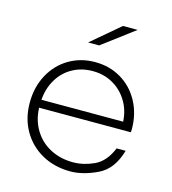

<svg xmlns="http://www.w3.org/2000/svg" viewBox="-109 -814 814 908"><g transform="rotate(15 298.5 -360.5)"><path d="M547 -249H98Q100 -188 129 -140.5Q158 -93 207.5 -67Q257 -41 319 -41Q370 -41 421.5 -64.5Q473 -88 502 -158H546Q519 -62 448.5 -29Q378 4 318 4Q240 4 179 -30Q118 -64 83.5 -124Q49 -184 49 -261Q49 -337 81.5 -397.5Q114 -458 171 -492Q228 -526 299 -526Q370 -526 426.5 -492.5Q483 -459 515.5 -399Q548 -339 548 -263ZM299 -482Q244 -482 200 -457.5Q156 -433 129.5 -388.5Q103 -344 99 -288H499Q496 -344 469 -388Q442 -432 398 -457Q354 -482 299 -482ZM381 -725H453L296 -607H242Z"/></g></svg>

Font: Hilab Light
Style: Regular
Weight: 300
Designer: Cristianderson Lima
Foundry: Cristianderson
Version: Version 1.0